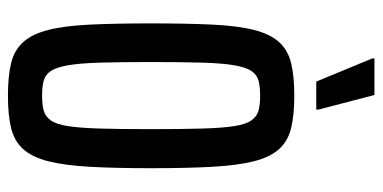

<svg xmlns="http://www.w3.org/2000/svg" viewBox="-254 -678 941 472"><g transform="rotate(90 216.0 -442.5)"><path d="M216 8Q167 8 135 0Q103 -8 83.5 -30Q64 -52 54 -91.5Q44 -131 41 -193Q38 -255 38 -344Q38 -433 41 -495Q44 -557 54 -596.5Q64 -636 83.5 -658Q103 -680 135 -688Q167 -696 216 -696Q264 -696 296 -688Q328 -680 347.5 -658Q367 -636 377 -596.5Q387 -557 390.5 -495Q394 -433 394 -344Q394 -255 390.5 -193Q387 -131 377 -91.5Q367 -52 347.5 -30Q328 -8 296 0Q264 8 216 8ZM216 -76Q238 -76 252.5 -80Q267 -84 276.5 -97.5Q286 -111 290.5 -139.5Q295 -168 296.5 -217.5Q298 -267 298 -344Q298 -421 296.5 -470.5Q295 -520 290.5 -548.5Q286 -577 276.5 -590.5Q267 -604 252.5 -608Q238 -612 216 -612Q193 -612 178.5 -608Q164 -604 155 -590.5Q146 -577 141 -548.5Q136 -520 134.5 -470.5Q133 -421 133 -344Q133 -267 134.5 -217.5Q136 -168 141 -139.5Q146 -111 155 -97.5Q164 -84 178.5 -80Q193 -76 216 -76ZM181 -750 124 -888V-893H214L250 -755V-750Z"/></g></svg>

Font: Saira ExtraCondensed SemiBold
Style: Regular
Weight: 600
Width: 2
Designer: Hector Gatti with collaboration of the Omnibus-Type team
Foundry: Omnibus-Type
Version: Version 1.101